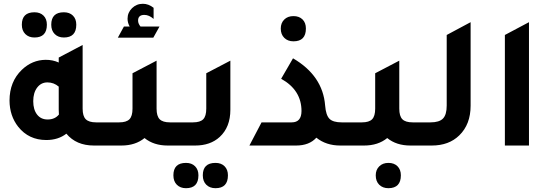

<svg xmlns="http://www.w3.org/2000/svg" viewBox="-20 -761 2876 1004"><path d="M160.2 -564.9Q130.4 -564.9 112.3 -583Q94.2 -601.1 94.2 -631.8Q94.2 -696.8 160.2 -696.8Q189.9 -696.8 207.5 -679.4Q225.1 -662.1 225.1 -631.8Q225.1 -564.9 160.2 -564.9ZM314 -564.9Q284.2 -564.9 266.1 -583Q248 -601.1 248 -631.8Q248 -696.8 314 -696.8Q343.8 -696.8 361.3 -679.4Q378.9 -662.1 378.9 -631.8Q378.9 -564.9 314 -564.9ZM482.9 -121.1H573.2V0H471.2Q378.4 0 327.1 -62Q284.2 -28.8 222.2 -28.8Q130.4 -28.8 75.2 -98.1Q30.3 -155.3 29.8 -234.9Q29.8 -334 94.2 -396Q148.4 -447.8 219.2 -448.2Q256.3 -448.2 287.1 -434.1V-460L412.1 -525.9V-192.9Q412.1 -153.8 428.5 -137.5Q444.8 -121.1 482.9 -121.1ZM287.1 -308.1Q261.2 -330.1 228 -330.1Q194.8 -330.1 174.3 -303Q153.8 -275.9 153.8 -231.9Q153.8 -188 173.8 -162.1Q193.8 -136.2 229 -136.2Q267.1 -136.2 288.1 -162.1Q287.1 -169.9 287.1 -187Z M814 -622.1 781.7 -564H596.2L627.9 -622.1H658.2Q647 -642.1 647 -663.1Q647 -695.3 670.4 -718.3Q693.8 -741.2 727.1 -741.2Q756.8 -741.2 783.2 -720.2V-662.1Q759.3 -683.1 734.9 -683.1Q701.7 -683.1 702.1 -652.8Q702.1 -637.7 714.8 -622.1ZM869.1 -121.1H959V0H856.9Q783.7 0 735.8 -39.1Q688 0 614.7 0H513.2V-121.1H603Q641.1 -121.1 657 -137.5Q672.9 -153.8 672.9 -192.9V-377.9L798.8 -443.8V-192.9Q798.8 -153.8 814.9 -137.5Q831.1 -121.1 869.1 -121.1Z M898.9 0V-121.1H988.8Q1026.9 -121.1 1042.7 -137.5Q1058.6 -153.8 1058.6 -192.9V-377.9L1184.6 -443.8V-187Q1184.6 -96.2 1128.9 -44.9Q1080.1 0 1000.5 0ZM952.6 223.1Q922.9 223.1 904.8 205.1Q886.7 187 886.7 155.8Q886.7 90.8 952.6 90.8Q982.4 90.8 1000 108.4Q1017.6 126 1017.6 155.8Q1017.6 223.1 952.6 223.1ZM1106.9 223.1Q1077.1 223.1 1058.8 205.1Q1040.5 187 1040.5 155.8Q1040.5 90.8 1106.9 90.8Q1136.7 90.8 1154.3 108.4Q1171.9 126 1171.9 155.8Q1171.9 223.1 1106.9 223.1Z M1514.6 -544.9Q1484.9 -544.9 1466.6 -563Q1448.2 -581.1 1448.2 -611.8Q1448.2 -640.6 1466.3 -658.7Q1484.4 -676.8 1514.6 -676.8Q1544.4 -676.8 1562 -659.4Q1579.6 -642.1 1579.6 -611.8Q1579.6 -544.9 1514.6 -544.9ZM1284.2 0 1347.7 -121.1H1505.4Q1556.2 -121.1 1556.6 -180.2Q1556.6 -290 1450.2 -349.1L1512.2 -456.1Q1668 -365.2 1680.2 -209Q1684.1 -159.2 1702.6 -140.1Q1721.2 -121.1 1766.6 -121.1H1842.3V0H1759.3Q1685.1 0 1634.3 -41Q1597.2 0 1528.3 0Z M2138.2 -121.1H2228V0H2126Q2052.7 0 2004.9 -39.1Q1957 0 1883.8 0H1782.2V-121.1H1872.1Q1910.2 -121.1 1926 -137.5Q1941.9 -153.8 1941.9 -192.9V-377.9L2067.9 -443.8V-192.9Q2067.9 -153.8 2084 -137.5Q2100.1 -121.1 2138.2 -121.1ZM2011.2 90.8Q2041 90.8 2058.6 108.4Q2076.2 126 2076.2 155.8Q2076.2 222.7 2011.2 223.1Q1981.4 223.1 1963.1 205.1Q1944.8 187 1944.8 155.8Q1944.8 127 1963.1 108.9Q1981.4 90.8 2011.2 90.8Z M2168 0V-121.1H2231Q2276.9 -121.1 2296.4 -141.1Q2315.9 -161.1 2315.9 -209V-578.1L2440.9 -645V-208Q2440.9 -110.8 2381.8 -53.2Q2327.6 0 2237.8 0Z M2620.1 0V-578.1L2746.1 -645V0Z"/></svg>

Font: Tajawal
Style: Bold
Weight: 700
Designer: Boutros Fonts
Foundry: Created by Boutros International 2017
Version: Version 1.700